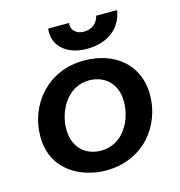

<svg xmlns="http://www.w3.org/2000/svg" viewBox="-108 -816 860 919"><g transform="rotate(-15 322.5 -356.0)"><path d="M306 8C493 8 602 -136 602 -289C602 -435 493 -528 338 -528C156 -528 43 -385 43 -231C43 -54 194 8 306 8ZM308 -90C225 -90 172 -146 172 -232C172 -319 227 -430 338 -430C407 -430 473 -385 473 -288C473 -201 420 -90 308 -90ZM368 -578C471 -578 540 -631 555 -720H451C444 -685 414 -661 375 -661C338 -661 310 -686 317 -720H213C202 -637 267 -578 368 -578Z"/></g></svg>

Font: Fixel Display SemiBold
Style: Italic
Weight: 600
Italic angle: -10°
Designer: AlfaBravo + MacPaw
Foundry: Kyrylo Tkachov, Marchela Mozhyna, Serhii Makarenko, Maria Weinstein, Zakhar Kryvoshyya
Version: Version 1.210;Glyphs 3.2 (3217)